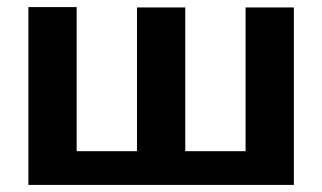

<svg xmlns="http://www.w3.org/2000/svg" viewBox="-20 -521 908 541"><path d="M60 0H808V-500H672V-95H502V-500H366V-95H196V-501H60Z"/></svg>

Font: Perun
Style: Bold
Weight: 700
Foundry: Copyright (c) Stefan Peev, Context Ltd, 2016
Version: Version 1.089